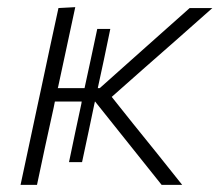

<svg xmlns="http://www.w3.org/2000/svg" viewBox="-20 -517 614 537"><path d="M37.5 0Q49.5 -56 60.5 -107.5Q71.5 -159 84.5 -220L95.5 -271Q108.5 -333 120 -386Q131.5 -438.5 143.5 -494.5L190.5 -497Q178.5 -441.5 167 -387.5Q155.5 -333.5 142.5 -273.5L141.5 -270.5H216.5L217 -273Q224.5 -307.5 233.5 -349.2Q242.5 -391 252 -436H288.5Q279 -391 270.5 -349.5Q261.5 -307.5 254 -273L253.5 -270.5H259L347 -349Q387.5 -385.5 429 -422Q470 -458.5 510.5 -494.5H574Q525.5 -451.5 476.5 -408.2Q427.5 -365 379.5 -323L292.5 -246L351.5 -172Q385.5 -129.5 420.5 -86.5Q455 -43 489.5 0H432Q403.5 -35.5 374.5 -72Q345.5 -108.5 317 -144L246 -233H245.5L244 -226.5Q236.5 -190.5 227.8 -149.2Q219 -108 209.5 -63.5H173Q182.5 -108 191 -149.5Q199.5 -190.5 207.5 -226.5L208.5 -233H133.5L130 -215.5Q117 -157 106 -106Q95 -55 83.5 0Z"/></svg>

Font: Heraclito ExtraLight
Style: Italic
Weight: 200
Italic angle: -12°
Designer: Kostas Bartsokas (font) & Cristiano Sobral (main changes)
Foundry: Kostas Bartsokas (font) & Cristiano Sobral (main changes)
Version: Version 1.00;July 8, 2020;FontCreator 13.0.0.2655 64-bit